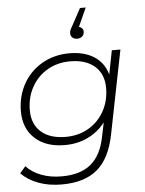

<svg xmlns="http://www.w3.org/2000/svg" viewBox="-63 -822 807 1069"><g transform="rotate(-5 341.0 -287.0)"><path d="M629 -522 536 -56Q510 77 438 137.5Q366 198 239 198Q167 198 109 176.5Q51 155 13 116L45 79Q77 114 128 133.5Q179 153 243 153Q347 153 406 104Q465 55 485 -48L501 -126Q462 -75 404 -47Q346 -19 275 -19Q170 -19 108.5 -75Q47 -131 47 -227Q47 -311 85 -379.5Q123 -448 191 -487Q259 -526 344 -526Q426 -526 481 -491Q536 -456 555 -389L581 -522ZM531 -316Q531 -394 481.5 -437.5Q432 -481 344 -481Q273 -481 217 -448.5Q161 -416 129 -358.5Q97 -301 97 -229Q97 -151 146.5 -107.5Q196 -64 284 -64Q355 -64 411 -96.5Q467 -129 499 -186.5Q531 -244 531 -316ZM434 -639Q434 -624 423.5 -613.5Q413 -603 395 -603Q378 -603 368 -612.5Q358 -622 358 -635Q358 -645 361 -653Q364 -661 372 -674L425 -772H457L410 -668Q421 -665 427.5 -657.5Q434 -650 434 -639Z"/></g></svg>

Font: Montserrat Alternates Light
Style: Italic
Weight: 300
Italic angle: -11.3°
Designer: Julieta Ulanovsky
Foundry: Julieta Ulanovsky
Version: Version 7.200